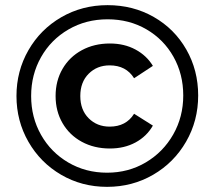

<svg xmlns="http://www.w3.org/2000/svg" viewBox="-20 -723 834 746"><path d="M44 -350Q44 -447 90.5 -528Q137 -609 218 -656Q299 -703 398 -703Q497 -703 577.5 -657Q658 -611 704 -530.5Q750 -450 750 -352Q750 -254 703 -172.5Q656 -91 575 -44Q494 3 396 3Q298 3 217.5 -44Q137 -91 90.5 -172Q44 -253 44 -350ZM692 -352Q692 -435 654 -502.5Q616 -570 549 -609Q482 -648 398 -648Q314 -648 246 -608.5Q178 -569 139.5 -501Q101 -433 101 -350Q101 -267 139.5 -199Q178 -131 245.5 -91.5Q313 -52 396 -52Q479 -52 546.5 -92Q614 -132 653 -200.5Q692 -269 692 -352ZM196 -350Q196 -409 223 -455.5Q250 -502 298 -528Q346 -554 407 -554Q463 -554 506.5 -530.5Q550 -507 574 -467L501 -419Q470 -469 406 -469Q357 -469 324.5 -436.5Q292 -404 292 -350Q292 -296 324.5 -263.5Q357 -231 406 -231Q470 -231 501 -281L574 -235Q550 -193 506.5 -169.5Q463 -146 407 -146Q346 -146 298 -172Q250 -198 223 -244.5Q196 -291 196 -350Z"/></svg>

Font: mBank SemiBold
Style: Regular
Weight: 600
Designer: Julieta Ulanovsky
Foundry: Julieta Ulanovsky
Version: Version 7.200